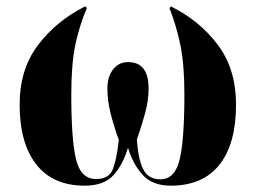

<svg xmlns="http://www.w3.org/2000/svg" viewBox="-20 -576 808 606"><path d="M247 10Q308 10 338 -23Q368 -56 384 -110Q398 -61 429 -25.5Q460 10 519 10Q620 10 672.5 -56Q725 -122 725 -246Q725 -358 667.5 -434.5Q610 -511 519 -556L515 -550Q536 -497 549 -435.5Q562 -374 562 -277Q562 -135 547 -72.5Q532 -10 486 -10Q450 -10 433.5 -39Q417 -68 412 -135Q428 -182 438.5 -220.5Q449 -259 449 -297Q449 -380 384 -380Q355 -380 337 -357Q319 -334 319 -297Q319 -259 328.5 -220.5Q338 -182 355 -134Q348 -72 336 -41.5Q324 -11 283 -11Q235 -11 220 -73Q205 -135 205 -277Q205 -374 218 -435.5Q231 -497 254 -550L249 -556Q159 -511 100.5 -434.5Q42 -358 42 -246Q42 -124 94.5 -57Q147 10 247 10Z"/></svg>

Font: Noto Serif Display SemiCondensed Extra
Style: Regular
Weight: 800
Width: 4
Designer: Monotype Design Team
Foundry: Monotype Imaging Inc.
Version: Version 1.900